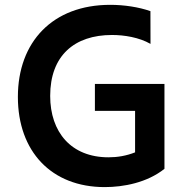

<svg xmlns="http://www.w3.org/2000/svg" viewBox="-20 -757 757 787"><path d="M369 -413V-302.6H533.7V-132.5C497.9 -118.3 461.6 -112.2 424.7 -112.2C271.7 -112.2 185.7 -215.2 185.7 -364C185.7 -529.1 285.2 -613.6 438.9 -613.6C489.3 -613.6 549.7 -604 596.9 -577.1L596.6 -711.3C549 -728 489 -737.2 431.8 -737.2C195.7 -737.2 53.3 -585.2 53.3 -359.7C53.3 -136.7 190.3 9.9 409.1 9.9C486.5 9.9 582.7 -8.2 654.1 -65V-413Z"/></svg>

Font: TID UI Semi Bold
Style: Regular
Weight: 600
Designer: The TID Project Authors
Foundry: Bakken & Bæck
Version: Version 1.001;hotconv 1.0.109;makeotfexe 2.5.65596